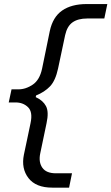

<svg xmlns="http://www.w3.org/2000/svg" viewBox="-20 -786 536 924"><path d="M231.5 117Q152.5 117 117 71Q81.5 25 95 -41.5Q103 -79.5 111 -117.2Q119 -155 127 -193.5Q138.5 -247 115 -270Q91.5 -293 55 -293H22L35.5 -356H68Q104.5 -356 137.8 -378.8Q171 -401.5 182.5 -455.5Q191.5 -499 201 -545.5Q210.5 -592 219.5 -636Q234 -704 279 -735.2Q324 -766.5 397.5 -766.5H496.5L482 -697H399.5Q355.5 -697 329.2 -678.5Q303 -660 293.5 -617L259.5 -456.5Q247 -398 220.8 -370.5Q194.5 -343 153.5 -326.5L152 -318.5Q186.5 -303 201.2 -275.5Q216 -248 204 -193L173.5 -47Q165 -5.5 183.8 21.2Q202.5 48 249.5 48H326.5L312.5 117Z"/></svg>

Font: Commissioner
Style: Italic
Weight: 400
Italic angle: -12°
Designer: Kostas Bartsokas
Foundry: Kostas Bartsokas
Version: Version 1.000; ttfautohint (v1.8.3)